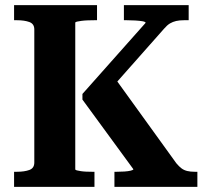

<svg xmlns="http://www.w3.org/2000/svg" viewBox="-20 -730 806 750"><path d="M35 0V-59H46Q75 -59 94.5 -66Q114 -73 114 -95V-615Q114 -637 94.5 -644Q75 -651 46 -651H35V-710H359V-651H349Q337 -651 323 -650.5Q309 -650 298 -648.5Q287 -647 280.5 -645.5Q274 -644 274 -641V-69Q274 -66 280 -64.5Q286 -63 295.5 -61.5Q305 -60 317 -59.5Q329 -59 340 -59H349V0ZM427 0V-59H436Q451 -59 466 -60Q481 -61 491 -63.5Q501 -66 501 -69L302 -341V-363L549 -641Q548 -645 536.5 -647Q525 -649 508 -650Q491 -651 475 -651H464V-710H717V-651H699Q681 -651 668 -648Q655 -645 644 -638.5Q633 -632 621 -618L390 -357L420 -437L669 -92Q680 -79 689.5 -72Q699 -65 711.5 -62Q724 -59 741 -59H751V0Z"/></svg>

Font: Roboto Serif 28pt SemiBold
Style: Regular
Weight: 600
Designer: Greg Gazdowicz
Foundry: Commercial Type
Version: Version 1.008